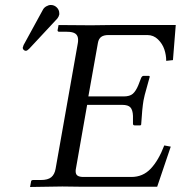

<svg xmlns="http://www.w3.org/2000/svg" viewBox="-20 -746 722 767"><path d="M682.1 -646 670.9 -505.9 644 -502.9Q644 -525.9 636.5 -548.6Q628.9 -571.3 611.1 -588.6Q593.3 -606 568.8 -606H413.1Q394.5 -606 384.3 -598.6Q374 -591.3 371.1 -574.2L333 -360.8H474.1Q498.5 -360.8 510.5 -371.3Q522.5 -381.8 532.2 -404.8L543.9 -435.1Q547.9 -442.9 553.2 -442.9H575.2Q578.1 -442.9 578.1 -439Q575.7 -428.7 566.2 -396Q556.6 -363.3 553.2 -344.2Q547.9 -313 543.9 -248L541 -245.1H518.1Q511.2 -245.1 511.2 -252V-283.2Q510.3 -306.2 501.2 -316.7Q492.2 -327.1 467.8 -327.1H328.1L283.2 -71.8Q282.2 -67.9 282.2 -62Q282.2 -49.3 290 -44.2Q297.9 -39.1 313 -39.1H504.9Q550.8 -39.1 582 -72Q613.3 -105 636.2 -165L662.1 -160.2L607.9 0H307.1L229 -1L100.1 1L104 -20Q104 -26.9 112.8 -26.9H143.1Q171.4 -26.9 184.8 -38.1Q198.2 -49.3 202.1 -71.8L291 -574.2Q292 -579.1 292 -586.9Q292 -603.5 281.5 -611.3Q271 -619.1 247.1 -619.1H216.8Q210 -619.1 210 -625L213.9 -646L344.2 -645L420.9 -646ZM183.1 -726.1Q196.8 -726.1 206.8 -716.3Q216.8 -706.5 216.8 -692.9V-688Q214.8 -679.2 209 -671.9L96.2 -550.8Q88.4 -543 83 -543Q78.6 -543 74.7 -546.6Q70.8 -550.3 70.8 -555.2Q70.8 -556.6 74.2 -565.9L151.9 -708Q156.2 -715.8 165.3 -720.9Q174.3 -726.1 183.1 -726.1Z"/></svg>

Font: Linux Libertine G
Style: Italic
Weight: 400
Italic angle: -12°
Designer: Philipp H. Poll
Foundry: Philipp H. Poll
Version: Version 5.1.3